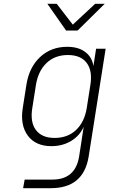

<svg xmlns="http://www.w3.org/2000/svg" viewBox="-20 -805 640 1005"><path d="M101 180 109 135H254Q374 135 394 15L401 -30L418 -141Q397 -94 352 -67Q307 -40 249 -40Q167 -40 126 -94.5Q85 -149 99 -239L118 -360Q132 -452 189.5 -506Q247 -560 332 -560Q390 -560 426 -533Q462 -506 469 -459L483 -550H533L444 15Q417 180 246 180ZM266 -83Q334 -83 378 -124.5Q422 -166 434 -239L453 -360Q465 -434 434 -475.5Q403 -517 335 -517Q268 -517 224 -475.5Q180 -434 168 -360L149 -239Q137 -166 168 -124.5Q199 -83 266 -83ZM326 -645 228 -785H277L361 -676L478 -785H528L386 -645Z"/></svg>

Font: JetBrains Mono Thin
Style: Italic
Weight: 100
Italic angle: -9°
Monospace: yes
Designer: Philipp Nurullin, Konstantin Bulenkov
Foundry: JetBrains
Version: Version 2.305; ttfautohint (v1.8.4.7-5d5b)